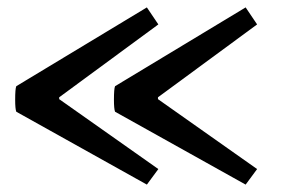

<svg xmlns="http://www.w3.org/2000/svg" viewBox="-20 -506 760 519"><path d="M407 -243V-238L675 -49L644 -7L291 -204Q288 -212 288 -236Q288 -266 291 -273L644 -486L675 -440ZM140 -243V-238L408 -49L377 -7L24 -204Q21 -212 21 -236Q21 -266 24 -273L377 -486L408 -440Z"/></svg>

Font: Arima Madurai ExtraBold
Style: Regular
Weight: 800
Designer: Joana Correia and Natanael Gama
Foundry: NDISCOVER
Version: Version 1.020